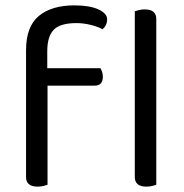

<svg xmlns="http://www.w3.org/2000/svg" viewBox="-20 -690 685 715"><path d="M156 -436H354Q357 -431 360 -423Q363 -415 363 -404Q363 -371 332 -371H157V-2Q152 0 142 2.5Q132 5 120 5Q77 5 77 -31V-503Q77 -591 124.5 -630.5Q172 -670 257 -670Q314 -670 346.5 -655Q379 -640 379 -618Q379 -596 362 -581Q344 -591 317 -597.5Q290 -604 265 -604Q204 -604 180 -579Q156 -554 156 -499ZM562 -2Q557 0 547 2.5Q537 5 525 5Q482 5 482 -31V-648Q487 -650 497.5 -652.5Q508 -655 519 -655Q562 -655 562 -619Z"/></svg>

Font: Baloo Thambi 2
Style: Regular
Weight: 400
Designer: Aadarsh Rajan and Ek Type
Foundry: Ek Type
Version: Version 1.640;hotconv 1.0.111;makeotfexe 2.5.65597; ttfautoh